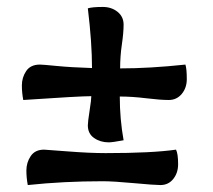

<svg xmlns="http://www.w3.org/2000/svg" viewBox="-20 -530 614 553"><path d="M493 -57Q493 -32 479 -14.5Q465 3 442 3Q425 3 365.5 -2.5Q306 -8 276 -8Q163 -8 60 3Q56 -18 56 -39Q56 -62 68.5 -80.5Q81 -99 107 -99Q111 -99 174.5 -94Q238 -89 284 -89Q418 -89 487 -99Q493 -87 493 -57ZM326 -333Q411 -333 514 -344Q518 -332 518 -302Q518 -277 503.5 -259.5Q489 -242 466 -242Q442 -242 401 -247Q360 -252 325 -252Q325 -187 336 -126Q304 -120 293 -120Q269 -120 251 -132.5Q233 -145 233 -169Q233 -179 238 -211Q243 -243 243 -253Q209 -253 47 -242Q43 -263 43 -284Q43 -307 55.5 -325.5Q68 -344 95 -344Q103 -344 143.5 -340Q184 -336 245 -334Q245 -407 233 -506Q246 -510 276 -510Q301 -510 318.5 -496Q336 -482 336 -459Q336 -436 331 -402Q326 -368 326 -333Z"/></svg>

Font: Overlock Black
Style: Italic
Weight: 900
Designer: Dario Muhafara
Foundry: Dario Manuel Muhafara
Version: Version 1.002